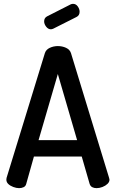

<svg xmlns="http://www.w3.org/2000/svg" viewBox="-20 -976 601 996"><path d="M79 0Q65 0 49 -6Q33 -12 23 -21.5Q13 -31 13 -44Q13 -47 14 -53L213 -701Q219 -719 238.5 -728Q258 -737 280 -737Q303 -737 322.5 -728Q342 -719 348 -701L546 -53Q548 -47 548 -44Q548 -32 537.5 -22Q527 -12 511.5 -6Q496 0 481 0Q468 0 458.5 -5Q449 -10 445 -22L404 -164H156L116 -22Q113 -10 102.5 -5Q92 0 79 0ZM180 -249H380L280 -592ZM244 -824Q230 -824 219.5 -837.5Q209 -851 209 -865Q209 -883 224 -891L348 -954Q354 -956 359 -956Q374 -956 383.5 -942.5Q393 -929 393 -915Q393 -896 377 -888L256 -827Q253 -826 250 -825Q247 -824 244 -824Z"/></svg>

Font: Dosis SemiBold
Style: Regular
Weight: 600
Designer: EdgarTolentino, PabloImpallari, IginoMarini
Foundry: EdgarTolentino, PabloImpallari, IginoMarini
Version: Version 3.001; ttfautohint (v1.8.2)